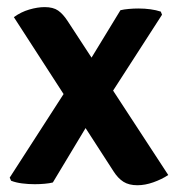

<svg xmlns="http://www.w3.org/2000/svg" viewBox="-20 -526 511 554"><path d="M20 -476.5Q40.5 -491.5 64.5 -498.5Q88.5 -505.5 109 -505.5Q133.5 -505.5 147.8 -495.5Q162 -485.5 175 -465.5L465.5 -21Q446.5 -8.5 422.5 0Q398.5 8.5 376.5 8.5Q352 8.5 336.2 -1.5Q320.5 -11.5 308 -31ZM327.5 -496.5Q337.5 -499 351.5 -500.2Q365.5 -501.5 379 -501.5Q398 -501.5 414.2 -499.2Q430.5 -497 444 -492.5L447.5 -483.5L285 -231.5L252.5 -199L132.5 0.5Q123 3 109 4.2Q95 5.5 80.5 5.5Q61.5 5.5 43.8 3.2Q26 1 12 -4.5L8 -13.5L185 -288L220.5 -321Z"/></svg>

Font: Signika SemiBold
Style: Regular
Weight: 600
Designer: Anna Giedry
Foundry: Anna Giedry
Version: Version 2.001